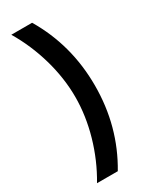

<svg xmlns="http://www.w3.org/2000/svg" viewBox="-229 -804 805 1008"><g transform="rotate(-30 173.5 -300.0)"><path d="M163.1 -750Q284.2 -546.4 284.2 -299.8Q284.2 -53.7 163.1 149.9H37.1Q98.1 47.4 131.6 -69.6Q165 -186.5 165 -299.8Q165 -413.1 131.6 -530.3Q98.1 -647.5 37.1 -750Z"/></g></svg>

Font: Nacelle Bold
Style: Regular
Weight: 700
Designer: Sora Sagano
Foundry: Sora Sagano
Version: Version 1.000;FEAKit 1.0